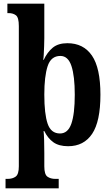

<svg xmlns="http://www.w3.org/2000/svg" viewBox="-20 -780 604 1040"><path d="M10 240V189H21Q48 189 65 176.5Q82 164 82 121V-639Q82 -685 66.5 -697Q51 -709 27 -709H20V-760H220V-573Q220 -554 219 -530Q218 -506 217 -485Q216 -464 214 -456H217Q236 -497 265.5 -521.5Q295 -546 345 -546Q432 -546 478 -479Q524 -412 524 -267Q524 -122 479 -55Q434 12 349 12Q299 12 269 -9.5Q239 -31 220 -70H216Q218 -55 219 -20Q220 15 220 49V121Q220 165 237 177Q254 189 280 189H298V240ZM305 -57Q348 -57 366.5 -110Q385 -163 385 -267Q385 -368 367 -422.5Q349 -477 307 -477Q256 -477 238 -421.5Q220 -366 220 -268Q220 -163 238 -110Q256 -57 305 -57Z"/></svg>

Font: Noto Serif Khmer Condensed
Style: Bold
Weight: 700
Width: 3
Designer: Danh Hong and the Monotype Design Team
Foundry: Monotype Imaging Inc.
Version: Version 2.004; ttfautohint (v1.8.4.7-5d5b)